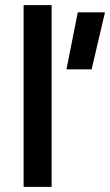

<svg xmlns="http://www.w3.org/2000/svg" viewBox="-20 -728 429 748"><path d="M72 -708H181V0H72ZM283 -680H389L337 -458H239Z"/></svg>

Font: Cairo SemiBold
Style: Regular
Weight: 600
Designer: Mohamed Gaber, Accademia di Belle Arti di Urbino and others
Foundry: Kief Type Foundry, Accademia di Belle Arti di Urbino and others
Version: Version 3.011